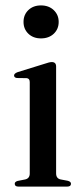

<svg xmlns="http://www.w3.org/2000/svg" viewBox="-20 -690 304 710"><path d="M131.5 -548Q103 -548 85 -565.2Q67 -582.5 67 -609Q67 -635.5 85 -652.8Q103 -670 131.5 -670Q160.5 -670 178.8 -652.5Q197 -635 197 -609Q197 -582.5 178.8 -565.2Q160.5 -548 131.5 -548ZM187.5 -444V-49Q187.5 -30 204 -26.5L230.5 -21.5Q242.5 -18.5 242.5 -10.5Q242.5 0 228.5 0H48Q34.5 0 34.5 -10.5Q34.5 -18 45.5 -21L73.5 -26.5Q90 -30.5 90 -48.5V-386.5Q90 -400 78.5 -401L42.5 -401.5Q32 -403 32 -411Q32 -418 44.5 -423L144.5 -454Q163 -460.5 171.5 -460.5Q187.5 -460.5 187.5 -444Z"/></svg>

Font: Fraunces 72pt S000
Style: Regular
Weight: 400
Version: Version 1.000; ttfautohint (v1.8.3)